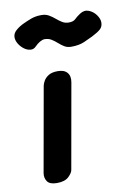

<svg xmlns="http://www.w3.org/2000/svg" viewBox="-86 -819 602 873"><g transform="rotate(-10 215.0 -382.0)"><path d="M105.5 0Q72.5 0 61 -16.5Q49.5 -33 53 -55L122.5 -446Q124 -455 131.2 -468Q138.5 -481 154 -490.8Q169.5 -500.5 196.5 -500.5Q226.5 -500.5 240.2 -484.2Q254 -468 249 -439.5L179.5 -47.5Q177.5 -34 159.8 -17Q142 0 105.5 0ZM277 -599Q259 -599 245.5 -607.2Q232 -615.5 219.8 -626.5Q207.5 -637.5 194 -645.8Q180.5 -654 163 -654Q153.5 -654 141 -646.8Q128.5 -639.5 118.5 -629Q107 -616.5 91.8 -618Q76.5 -619.5 62.5 -630Q48.5 -640.5 39.2 -655.8Q30 -671 30 -686Q30 -704.5 46.8 -718.5Q63.5 -732.5 81.5 -740.5Q97 -748 118.5 -756.2Q140 -764.5 167 -764.5Q187.5 -764.5 202 -756Q216.5 -747.5 229 -736.8Q241.5 -726 254.8 -717.8Q268 -709.5 285.5 -709.5Q306 -709.5 315.5 -719Q325 -728.5 342 -740Q363 -754 383.5 -746Q404 -738 417.2 -719.8Q430.5 -701.5 430.5 -684.5Q430.5 -665.5 418.5 -654.2Q406.5 -643 378 -628.5Q361 -620 336.8 -609.5Q312.5 -599 277 -599Z"/></g></svg>

Font: Edu AU VIC WA NT Pre SemiBold
Style: Regular
Weight: 600
Designer: Tina and Corey Anderson, Eben Sorkin, Mirko Velimirovic
Foundry: Google for Education
Version: Version 1.001